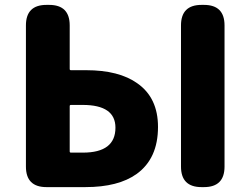

<svg xmlns="http://www.w3.org/2000/svg" viewBox="-20 -765 1024 785"><path d="M170 0Q86 0 86 -84V-661Q86 -745 170 -745H181Q265 -745 265 -661V-483Q265 -478 270 -478H332Q467 -478 542 -424Q626 -365 626 -246Q626 -117 539 -54Q464 0 329 0ZM804 0Q720 0 720 -84V-661Q720 -745 804 -745H814Q898 -745 898 -661V-84Q898 0 814 0ZM265 -146Q265 -141 270 -141H319Q452 -141 452 -243Q452 -336 318 -336H270Q265 -336 265 -331Z"/></svg>

Font: Resource Han Rounded JP Heavy
Style: Regular
Weight: 900
Designer: Cyano Hao (round all glyphs); Ryoko NISHIZUKA 西塚涼子 (kana, bopomofo & ideographs); Paul D. Hunt (Latin, Greek & Cyrillic)
Foundry: Cyano Hao
Version: 0.990